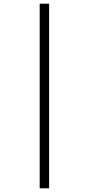

<svg xmlns="http://www.w3.org/2000/svg" viewBox="-20 -780 482 1040"><path d="M195 240V-760H246V240Z"/></svg>

Font: Noto Serif Hebrew ExtraCondensed
Style: Regular
Weight: 400
Width: 2
Designer: Monotype Design Team
Foundry: Monotype Imaging Inc.
Version: Version 2.004; ttfautohint (v1.8.4.7-5d5b)